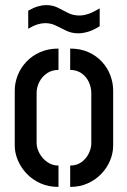

<svg xmlns="http://www.w3.org/2000/svg" viewBox="-20 -734 498 755"><path d="M288 -603Q262 -603 241 -613Q220 -623 200.5 -633Q181 -643 157 -643Q144 -643 127.5 -638Q111 -633 91 -621V-692Q112 -704 129.5 -709Q147 -714 161 -714Q187 -714 207 -704Q227 -694 247 -683.5Q267 -673 292 -673Q309 -673 328 -679.5Q347 -686 372 -701V-631Q347 -615 326 -609Q305 -603 288 -603ZM210 1Q171 1 139.5 -13Q108 -27 85.5 -50.5Q63 -74 50.5 -103Q38 -132 38 -162V-378Q38 -408 49.5 -437.5Q61 -467 83.5 -491Q106 -515 138 -529Q170 -543 210 -543V-459Q183 -459 164 -445.5Q145 -432 134.5 -411.5Q124 -391 124 -368V-171Q124 -152 135 -131.5Q146 -111 165.5 -97Q185 -83 210 -83ZM256 1V-83Q282 -83 300.5 -96.5Q319 -110 329 -130.5Q339 -151 339 -170V-368Q339 -390 329.5 -411Q320 -432 301 -445.5Q282 -459 256 -459V-543Q296 -543 327.5 -529Q359 -515 381 -491Q403 -467 414 -437.5Q425 -408 425 -378V-162Q425 -132 413 -103Q401 -74 378.5 -50.5Q356 -27 325 -13Q294 1 256 1Z"/></svg>

Font: Stick No Bills ExtraLight Medium
Style: Regular
Weight: 500
Version: Version 2.000